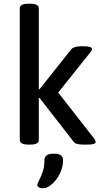

<svg xmlns="http://www.w3.org/2000/svg" viewBox="-20 -773 561 1029"><path d="M493 -12Q493 -5 482 -1.5Q471 2 445 2H431Q410 2 396 -1Q382 -4 375 -13L192 -248L188 -247V-23Q188 2 143 2H132Q86 2 86 -23V-728Q86 -753 132 -753H143Q188 -753 188 -728V-295H192L363 -510Q376 -525 419 -525H432Q452 -525 462.5 -521Q473 -517 473 -511Q473 -502 463 -491L292 -277L485 -30Q493 -18 493 -12ZM180 219Q180 210 190 192Q202 169 210 144.5Q218 120 218 86Q218 70 229 60.5Q240 51 263 51H275Q296 51 307 60Q318 69 318 84Q318 124 300 159Q282 194 257 215Q232 236 214 236Q201 236 190.5 232Q180 228 180 219Z"/></svg>

Font: Asap-Medium
Style: Regular
Weight: 500
Designer: Pablo Cosgaya
Foundry: Omnibus-Type
Version: Version 2.000; ttfautohint (v1.8)